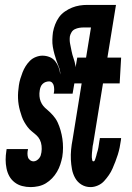

<svg xmlns="http://www.w3.org/2000/svg" viewBox="-20 -755 540 783"><path d="M105 8Q87 8 70 3.5Q53 -1 39.5 -11.5Q26 -22 18 -36.5Q10 -51 6.5 -68.5Q3 -86 3 -103.5Q3 -121 6 -140L7 -147H94V-145Q92 -137 92 -129Q92 -121 94 -114Q96 -107 102.5 -102Q109 -97 117 -97Q123 -97 129 -100.5Q135 -104 139.5 -109.5Q144 -115 146 -121Q148 -127 149 -134Q151 -147 149.5 -160.5Q148 -174 142.5 -185Q137 -196 128 -204Q119 -212 109.5 -219.5Q100 -227 92.5 -237Q85 -247 79 -257.5Q73 -268 69 -279.5Q65 -291 61.5 -303.5Q58 -316 56 -328.5Q54 -341 53.5 -354Q53 -367 54 -380.5Q55 -394 57 -407Q59 -421 63 -434Q67 -447 72 -460Q77 -473 84.5 -485Q92 -497 102 -507Q112 -517 126 -522.5Q140 -528 153 -528Q168 -528 182 -522.5Q196 -517 205 -505.5Q214 -494 219 -480.5Q224 -467 226 -451Q226 -467 220.5 -480.5Q215 -494 210.5 -507Q206 -520 202 -534.5Q198 -549 195.5 -563.5Q193 -578 193.5 -593.5Q194 -609 196 -624Q199 -640 205 -655.5Q211 -671 220.5 -684.5Q230 -698 244.5 -708Q259 -718 274 -724Q289 -730 304.5 -732.5Q320 -735 336 -735H409L394 -643H321Q312 -643 303 -641.5Q294 -640 285.5 -636Q277 -632 272 -624Q267 -616 265 -607Q263 -591 266 -576Q269 -561 272 -546Q275 -531 280 -517Q285 -503 287.5 -488Q290 -473 289 -457Q288 -441 285 -425L276 -373H199Q201 -381 201 -389Q201 -397 199.5 -404.5Q198 -412 193 -417.5Q188 -423 180 -423Q173 -423 166 -420.5Q159 -418 153.5 -412.5Q148 -407 145.5 -400Q143 -393 142 -386Q140 -374 141 -362.5Q142 -351 146 -341Q150 -331 156.5 -323Q163 -315 172 -308Q185 -297 196.5 -284Q208 -271 215 -256Q222 -241 227 -223.5Q232 -206 234.5 -188.5Q237 -171 237 -152.5Q237 -134 234 -115Q231 -100 226 -84.5Q221 -69 212.5 -54.5Q204 -40 192.5 -28Q181 -16 167 -7.5Q153 1 136.5 4.5Q120 8 105 8ZM349 8Q329 8 312.5 -2Q296 -12 286.5 -29Q277 -46 273.5 -65Q270 -84 269 -104Q268 -124 270 -145Q272 -166 276 -186L313 -415H277L295 -520H331L366 -735H453L418 -520H474L468 -415H400L360 -169Q359 -164 358 -159.5Q357 -155 357 -150Q357 -145 356 -140.5Q355 -136 355 -131Q355 -126 354.5 -121.5Q354 -117 354.5 -112.5Q355 -108 356 -102.5Q357 -97 361 -97Q365 -97 366.5 -101Q368 -105 369 -108Q370 -111 371 -114.5Q372 -118 373 -121Q374 -124 374.5 -127.5Q375 -131 376.5 -134.5Q378 -138 378.5 -141Q379 -144 380 -147.5Q381 -151 381.5 -154.5Q382 -158 382.5 -161Q383 -164 383.5 -167.5Q384 -171 384.5 -174.5Q385 -178 385.5 -181Q386 -184 387 -188V-192H474L473 -183Q471 -168 468 -153.5Q465 -139 460.5 -124.5Q456 -110 450.5 -96Q445 -82 439 -68Q433 -54 424 -41Q415 -28 404.5 -16.5Q394 -5 379 1.5Q364 8 349 8Z"/></svg>

Font: Iosevka Extrabold Oblique
Style: Regular
Weight: 800
Italic angle: -9°
Monospace: yes
Designer: Belleve Invis
Foundry: Belleve Invis
Version: Version 32.5.0; ttfautohint (v1.8.4)